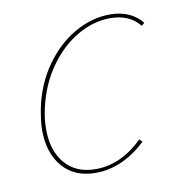

<svg xmlns="http://www.w3.org/2000/svg" viewBox="-56 -461 475 515"><g transform="rotate(-10 181.5 -203.0)"><path d="M275 -399Q229 -399 185 -373.5Q141 -348 108 -301.5Q75 -255 61 -194Q54 -165 54 -135Q54 -76 84 -41.5Q114 -7 167 -7Q202 -7 234.5 -22Q267 -37 295 -65L303 -58Q273 -29 238 -13Q203 3 165 3Q108 3 75.5 -34.5Q43 -72 43 -135Q43 -157 50 -194Q63 -257 97.5 -306Q132 -355 179 -382Q226 -409 276 -409Q332 -409 363 -371L355 -364Q327 -399 275 -399Z"/></g></svg>

Font: Ysabeau Hairline
Style: Italic
Weight: 100
Italic angle: -12°
Designer: Christian Thalmann (Catharsis Fonts)
Version: Version 0.003